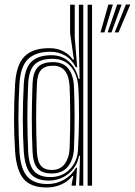

<svg xmlns="http://www.w3.org/2000/svg" viewBox="-20 -821 596 849"><path d="M387 0H367.5V-800H387ZM348.2 0H330.2L333.8 -132.2L329.8 -132.5Q319.8 -82.2 282.5 -52.4Q245.2 -22.5 194.8 -22.5Q142 -22.5 116 -51.9Q90 -81.2 85 -152.2Q81 -221 80.9 -294.5Q80.8 -368 85.2 -450Q89.5 -519.8 119 -548.2Q148.5 -576.8 207.8 -576.8Q254 -576.8 284.8 -548.6Q315.5 -520.5 327.5 -472.2H332L328.8 -620.5V-800H348.2ZM186.2 8Q116 8 84.2 -30Q52.5 -68 46.8 -151.8Q42 -226.2 42 -296.6Q42 -367 46.8 -450Q52 -534.5 88.1 -571.2Q124.2 -608 197.8 -608Q234 -608 260.9 -593.8Q287.8 -579.5 302 -557.2H306.8L290 -674V-800H310.5V-655.2L321.2 -523.8H315.2Q296.5 -559.5 267 -575.9Q237.5 -592.2 203.2 -592.2Q139 -592.2 104.9 -560.6Q70.8 -529 66 -450.2Q61.2 -365.8 61.5 -295Q61.8 -224.2 66 -151.2Q71.2 -72.8 100.9 -40Q130.5 -7.2 190.5 -7.2Q229 -7.2 262.9 -26.4Q296.8 -45.5 316 -79.2H320.5L315.5 0H296.8L297 -6.8L304.2 -43H300.2Q282.5 -19.8 252.2 -5.9Q222 8 186.2 8ZM203.5 -38Q254.2 -38 288.4 -72.2Q322.5 -106.5 325.2 -162.2Q328.8 -228 329.4 -303.6Q330 -379.2 326 -438.5Q321.8 -493.5 292.5 -527.2Q263.2 -561 212.2 -561Q158.5 -561 133 -535.6Q107.5 -510.2 104.5 -449.5Q100.8 -364 101 -296Q101.2 -228 104.5 -151.8Q107.5 -90.8 130.5 -64.4Q153.5 -38 203.5 -38ZM208.5 -54Q165.5 -54 145.8 -76.9Q126 -99.8 123.8 -152.5Q120.5 -228.2 120.6 -297.4Q120.8 -366.5 123.8 -450Q125.8 -500 146.4 -523.1Q167 -546.2 214.2 -546.2Q259.2 -546.2 281.9 -518.1Q304.5 -490 307 -438.8Q309.5 -384.5 309.8 -309Q310 -233.5 307 -162.2Q304.8 -115.8 280.6 -84.9Q256.5 -54 208.5 -54ZM208.8 -69.5Q246.8 -69.5 266.1 -96.1Q285.5 -122.8 287.8 -162.5Q289.2 -199.8 290 -247.5Q290.8 -295.2 290.2 -345.1Q289.8 -395 287.8 -438.8Q283 -530.5 214.5 -530.5Q179 -530.5 162.1 -512Q145.2 -493.5 143.2 -450.2Q139.8 -369.2 139.8 -298.9Q139.8 -228.5 143 -152.2Q145.2 -106.5 161.1 -88Q177 -69.5 208.8 -69.5ZM441.8 -677.8H424.5L459.2 -800.8H479.2ZM504.2 -677.8H487.2L536.5 -800.8H556.2ZM473 -677.8H456L498 -800.8H517.8Z"/></svg>

Font: Big Shoulders Inline Text SemiBold
Style: Regular
Weight: 600
Designer: Patric King
Foundry: XO Type Co
Version: Version 1.000